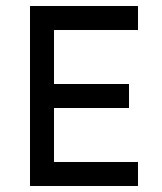

<svg xmlns="http://www.w3.org/2000/svg" viewBox="-20 -620 540 640"><path d="M80 0H440V-80H160V-260H410V-340H160V-520H440V-600H80Z"/></svg>

Font: Gauge
Style: Regular
Weight: 400
Designer: Daniel Pimley
Foundry: Daniel Pimley
Version: Version 1.004;PS 001.001;hotconv 1.0.56